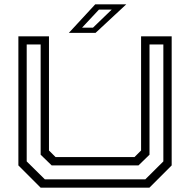

<svg xmlns="http://www.w3.org/2000/svg" viewBox="-20 -868 879 888"><path d="M168 0 65 -103V-700H206.5V-172L237 -141.5H602L632.5 -172V-700H774V-103L671 0ZM187.5 -38.5H652L735.5 -121.5V-662.5H671.5V-152.5L620.5 -103H219L168 -152.5V-662.5H103.5V-121.5ZM298.5 -716 420.5 -848H564L422 -716ZM359.5 -740H410L496.5 -823.5H437.5Z"/></svg>

Font: Tourney Expanded
Style: Regular
Weight: 400
Width: 7
Designer: Tyler Finck
Foundry: Etcetera Type Co
Version: Version 1.010; ttfautohint (v1.8.3)